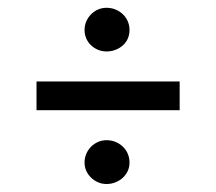

<svg xmlns="http://www.w3.org/2000/svg" viewBox="-20 -559 552 490"><path d="M252 -539.1Q264.2 -539.1 274.9 -534.7Q285.6 -530.3 293.7 -522.5Q301.8 -514.6 306.2 -504.4Q310.5 -494.1 310.5 -482.4Q310.5 -470.7 306.2 -460.7Q301.8 -450.7 293.7 -443.4Q285.6 -436 274.9 -431.9Q264.2 -427.7 252 -427.7Q240.2 -427.7 230.2 -431.9Q220.2 -436 212.4 -443.4Q204.6 -450.7 200.2 -460.7Q195.8 -470.7 195.8 -482.4Q195.8 -494.1 200.2 -504.4Q204.6 -514.6 212.4 -522.5Q220.2 -530.3 230.2 -534.7Q240.2 -539.1 252 -539.1ZM252 -201.2Q264.2 -201.2 274.9 -196.8Q285.6 -192.4 293.7 -184.6Q301.8 -176.8 306.2 -166.3Q310.5 -155.8 310.5 -144Q310.5 -132.8 306.2 -123Q301.8 -113.3 293.7 -105.7Q285.6 -98.1 274.9 -93.8Q264.2 -89.4 252 -89.4Q240.2 -89.4 230.2 -93.8Q220.2 -98.1 212.4 -105.7Q204.6 -113.3 200.2 -123Q195.8 -132.8 195.8 -144Q195.8 -155.8 200.2 -166.3Q204.6 -176.8 212.4 -184.6Q220.2 -192.4 230.2 -196.8Q240.2 -201.2 252 -201.2ZM438.5 -351.1V-277.8H73.2V-351.1Z"/></svg>

Font: Khmer Busra Bunong
Style: Regular
Weight: 400
Designer: D. Kanjahn
Version: Version 7.100; 2014